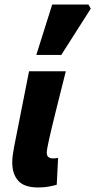

<svg xmlns="http://www.w3.org/2000/svg" viewBox="-20 -814 420 846"><path d="M148 12Q87 12 60.5 -17.5Q34 -47 34 -98Q34 -113 36 -129Q38 -145 42 -166L108 -500H270Q245 -401 226 -324.5Q207 -248 196.5 -201Q186 -154 186 -142Q186 -127 194 -121.5Q202 -116 212 -116Q217 -116 223.5 -116.5Q230 -117 236 -118L230 0Q217 4 196 8Q175 12 148 12ZM140 -572 210 -794H370L380 -776L250 -572Z"/></svg>

Font: Source Sans 3 Black
Style: Italic
Weight: 900
Italic angle: -11°
Designer: Paul D. Hunt
Foundry: Adobe
Version: Version 3.052;hotconv 1.1.0;makeotfexe 2.6.0